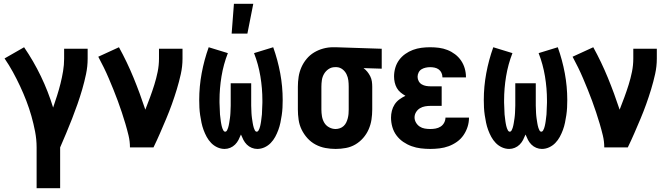

<svg xmlns="http://www.w3.org/2000/svg" viewBox="-20 -777 3540 1012"><path d="M173 215V0Q173 -42 165 -83.5Q157 -125 145.5 -165.5Q134 -206 119 -245Q104 -284 86 -322.5Q68 -361 48 -397.5Q28 -434 4 -469L107 -528Q157 -455 195.5 -375Q234 -295 260 -210Q271 -242 281 -273.5Q291 -305 299 -337Q307 -369 312.5 -402Q318 -435 318 -468V-520H442V-468Q442 -427 433.5 -386.5Q425 -346 413.5 -306.5Q402 -267 388.5 -228.5Q375 -190 360 -151.5Q345 -113 329 -75Q313 -37 297 0V215Z M665 0Q665 -32 657.5 -63Q650 -94 641 -124.5Q632 -155 622 -185Q612 -215 601 -245Q590 -275 578 -304.5Q566 -334 553.5 -363.5Q541 -393 527 -421.5Q513 -450 498 -478L607 -528Q650 -450 684 -367Q718 -284 746 -199Q759 -232 771 -264.5Q783 -297 793.5 -330.5Q804 -364 811 -398.5Q818 -433 818 -468V-520H942V-468Q942 -427 933 -386.5Q924 -346 912 -306.5Q900 -267 886 -228Q872 -189 856 -151Q840 -113 823.5 -75Q807 -37 789 0Z M1164 8Q1144 8 1125.5 -0.5Q1107 -9 1093 -23.5Q1079 -38 1069.5 -55.5Q1060 -73 1053 -92Q1046 -111 1042 -130.5Q1038 -150 1035 -170Q1032 -190 1031 -210Q1030 -230 1030 -250Q1030 -321 1043 -391Q1056 -461 1080 -528L1181 -497Q1158 -438 1147.5 -374.5Q1137 -311 1137 -248Q1137 -242 1137 -235.5Q1137 -229 1137.5 -223Q1138 -217 1138 -211Q1138 -205 1138.5 -198.5Q1139 -192 1139 -186Q1139 -180 1139.5 -174Q1140 -168 1141 -161.5Q1142 -155 1142.5 -149Q1143 -143 1144 -137Q1145 -131 1146 -125Q1147 -119 1148.5 -113Q1150 -107 1152 -101Q1154 -95 1157.5 -89Q1161 -83 1167 -83Q1173 -83 1176.5 -89.5Q1180 -96 1182 -102.5Q1184 -109 1185.5 -115.5Q1187 -122 1188 -128.5Q1189 -135 1190 -141.5Q1191 -148 1192 -154.5Q1193 -161 1193.5 -167.5Q1194 -174 1194.5 -180.5Q1195 -187 1195 -193.5Q1195 -200 1195.5 -207Q1196 -214 1196 -220.5Q1196 -227 1196 -233.5Q1196 -240 1196 -246.5Q1196 -253 1196 -260V-338H1304V-260Q1304 -253 1304 -246.5Q1304 -240 1304 -233.5Q1304 -227 1304 -220.5Q1304 -214 1304.5 -207Q1305 -200 1305 -193.5Q1305 -187 1305.5 -180.5Q1306 -174 1306.5 -167.5Q1307 -161 1308 -154.5Q1309 -148 1310 -141.5Q1311 -135 1312 -128.5Q1313 -122 1314.5 -115.5Q1316 -109 1318 -102.5Q1320 -96 1323.5 -89.5Q1327 -83 1333 -83Q1339 -83 1342.5 -89Q1346 -95 1348 -101Q1350 -107 1351.5 -113Q1353 -119 1354 -125Q1355 -131 1356 -137Q1357 -143 1357.5 -149Q1358 -155 1359 -161.5Q1360 -168 1360.5 -174Q1361 -180 1361 -186Q1361 -192 1361.5 -198.5Q1362 -205 1362 -211Q1362 -217 1362.5 -223Q1363 -229 1363 -235.5Q1363 -242 1363 -248Q1363 -311 1352.5 -374.5Q1342 -438 1319 -497L1420 -528Q1444 -461 1457 -391Q1470 -321 1470 -250Q1470 -230 1469 -210Q1468 -190 1465 -170Q1462 -150 1458 -130.5Q1454 -111 1447 -92Q1440 -73 1430.5 -55.5Q1421 -38 1407 -23.5Q1393 -9 1374.5 -0.5Q1356 8 1336 8Q1321 8 1306.5 2Q1292 -4 1281 -15Q1270 -26 1263 -39.5Q1256 -53 1250 -68Q1244 -53 1237 -39.5Q1230 -26 1219 -15Q1208 -4 1193.5 2Q1179 8 1164 8ZM1201 -600 1213 -757H1315L1284 -600Z M1749 8Q1722 8 1695 3Q1668 -2 1643.5 -15Q1619 -28 1600.5 -48.5Q1582 -69 1570 -93.5Q1558 -118 1554 -145.5Q1550 -173 1550 -200V-320Q1550 -346 1554 -372Q1558 -398 1568.5 -422Q1579 -446 1596 -466.5Q1613 -487 1635.5 -500.5Q1658 -514 1683.5 -521Q1709 -528 1735 -528H1750L1992 -520V-415L1896 -418Q1907 -410 1916 -399Q1925 -388 1931.5 -375Q1938 -362 1940 -348Q1942 -334 1942 -320V-200Q1942 -173 1938 -146.5Q1934 -120 1923 -95Q1912 -70 1894 -49.5Q1876 -29 1853 -15.5Q1830 -2 1803 3Q1776 8 1749 8ZM1749 -97Q1760 -97 1771.5 -101Q1783 -105 1791.5 -113Q1800 -121 1805 -131.5Q1810 -142 1813 -153.5Q1816 -165 1817 -176.5Q1818 -188 1818 -200V-320Q1818 -337 1816 -353.5Q1814 -370 1806.5 -385.5Q1799 -401 1785.5 -411.5Q1772 -422 1755 -423H1745Q1727 -423 1712 -413Q1697 -403 1688 -387.5Q1679 -372 1676.5 -354.5Q1674 -337 1674 -320V-200Q1674 -182 1677 -164Q1680 -146 1689 -130.5Q1698 -115 1714.5 -106Q1731 -97 1749 -97Z M2248 8Q2223 8 2198 5Q2173 2 2149.5 -6.5Q2126 -15 2105.5 -29Q2085 -43 2070 -63Q2055 -83 2048 -107.5Q2041 -132 2041 -157Q2041 -175 2045.5 -193Q2050 -211 2060 -226.5Q2070 -242 2085 -253Q2100 -264 2117 -272Q2103 -280 2091 -290Q2079 -300 2071.5 -313.5Q2064 -327 2060.5 -342.5Q2057 -358 2057 -374Q2057 -397 2063.5 -419.5Q2070 -442 2083.5 -460.5Q2097 -479 2116 -492.5Q2135 -506 2156.5 -514Q2178 -522 2201 -525Q2224 -528 2247 -528Q2271 -528 2294 -525Q2317 -522 2338.5 -513.5Q2360 -505 2378.5 -491Q2397 -477 2410 -458Q2423 -439 2429.5 -416.5Q2436 -394 2436 -371V-369H2312V-370Q2312 -382 2307 -393Q2302 -404 2292.5 -411Q2283 -418 2271 -420.5Q2259 -423 2247 -423Q2236 -423 2224 -420.5Q2212 -418 2202 -412Q2192 -406 2186.5 -395Q2181 -384 2181 -372Q2181 -360 2187 -349Q2193 -338 2203.5 -332Q2214 -326 2226 -324Q2238 -322 2250 -322H2308V-219H2250Q2235 -219 2220.5 -216.5Q2206 -214 2193.5 -206.5Q2181 -199 2173 -186Q2165 -173 2165 -158Q2165 -144 2172.5 -131Q2180 -118 2192 -110Q2204 -102 2218.5 -99.5Q2233 -97 2248 -97Q2262 -97 2276 -99.5Q2290 -102 2302 -109.5Q2314 -117 2321 -130Q2328 -143 2328 -157H2452Q2452 -132 2444.5 -108.5Q2437 -85 2423 -64.5Q2409 -44 2388.5 -29.5Q2368 -15 2345 -6.5Q2322 2 2297 5Q2272 8 2248 8Z M2664 8Q2644 8 2625.5 -0.5Q2607 -9 2593 -23.5Q2579 -38 2569.5 -55.5Q2560 -73 2553 -92Q2546 -111 2542 -130.5Q2538 -150 2535 -170Q2532 -190 2531 -210Q2530 -230 2530 -250Q2530 -321 2543 -391Q2556 -461 2580 -528L2681 -497Q2658 -438 2647.5 -374.5Q2637 -311 2637 -248Q2637 -242 2637 -235.5Q2637 -229 2637.5 -223Q2638 -217 2638 -211Q2638 -205 2638.5 -198.5Q2639 -192 2639 -186Q2639 -180 2639.5 -174Q2640 -168 2641 -161.5Q2642 -155 2642.5 -149Q2643 -143 2644 -137Q2645 -131 2646 -125Q2647 -119 2648.5 -113Q2650 -107 2652 -101Q2654 -95 2657.5 -89Q2661 -83 2667 -83Q2673 -83 2676.5 -89.5Q2680 -96 2682 -102.5Q2684 -109 2685.5 -115.5Q2687 -122 2688 -128.5Q2689 -135 2690 -141.5Q2691 -148 2692 -154.5Q2693 -161 2693.5 -167.5Q2694 -174 2694.5 -180.5Q2695 -187 2695 -193.5Q2695 -200 2695.5 -207Q2696 -214 2696 -220.5Q2696 -227 2696 -233.5Q2696 -240 2696 -246.5Q2696 -253 2696 -260V-338H2804V-260Q2804 -253 2804 -246.5Q2804 -240 2804 -233.5Q2804 -227 2804 -220.5Q2804 -214 2804.5 -207Q2805 -200 2805 -193.5Q2805 -187 2805.5 -180.5Q2806 -174 2806.5 -167.5Q2807 -161 2808 -154.5Q2809 -148 2810 -141.5Q2811 -135 2812 -128.5Q2813 -122 2814.5 -115.5Q2816 -109 2818 -102.5Q2820 -96 2823.5 -89.5Q2827 -83 2833 -83Q2839 -83 2842.5 -89Q2846 -95 2848 -101Q2850 -107 2851.5 -113Q2853 -119 2854 -125Q2855 -131 2856 -137Q2857 -143 2857.5 -149Q2858 -155 2859 -161.5Q2860 -168 2860.5 -174Q2861 -180 2861 -186Q2861 -192 2861.5 -198.5Q2862 -205 2862 -211Q2862 -217 2862.5 -223Q2863 -229 2863 -235.5Q2863 -242 2863 -248Q2863 -311 2852.5 -374.5Q2842 -438 2819 -497L2920 -528Q2944 -461 2957 -391Q2970 -321 2970 -250Q2970 -230 2969 -210Q2968 -190 2965 -170Q2962 -150 2958 -130.5Q2954 -111 2947 -92Q2940 -73 2930.5 -55.5Q2921 -38 2907 -23.5Q2893 -9 2874.5 -0.5Q2856 8 2836 8Q2821 8 2806.5 2Q2792 -4 2781 -15Q2770 -26 2763 -39.5Q2756 -53 2750 -68Q2744 -53 2737 -39.5Q2730 -26 2719 -15Q2708 -4 2693.5 2Q2679 8 2664 8Z M3165 0Q3165 -32 3157.5 -63Q3150 -94 3141 -124.5Q3132 -155 3122 -185Q3112 -215 3101 -245Q3090 -275 3078 -304.5Q3066 -334 3053.5 -363.5Q3041 -393 3027 -421.5Q3013 -450 2998 -478L3107 -528Q3150 -450 3184 -367Q3218 -284 3246 -199Q3259 -232 3271 -264.5Q3283 -297 3293.5 -330.5Q3304 -364 3311 -398.5Q3318 -433 3318 -468V-520H3442V-468Q3442 -427 3433 -386.5Q3424 -346 3412 -306.5Q3400 -267 3386 -228Q3372 -189 3356 -151Q3340 -113 3323.5 -75Q3307 -37 3289 0Z"/></svg>

Font: Iosevka Curly Extrabold
Style: Regular
Weight: 800
Monospace: yes
Designer: Belleve Invis
Foundry: Belleve Invis
Version: Version 22.1.2; ttfautohint (v1.8.4)